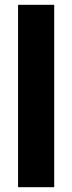

<svg xmlns="http://www.w3.org/2000/svg" viewBox="-20 -777 300 797"><path d="M55 -757H205V0H55Z"/></svg>

Font: Evergrow Sans 
Style: ExtraBold
Weight: 800
Foundry: 10Web
Version: Version 1.000